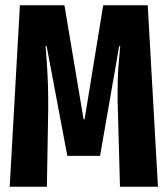

<svg xmlns="http://www.w3.org/2000/svg" viewBox="-20 -713 640 733"><path d="M154 -537Q156 -514 157.5 -491.5Q159 -469 160.5 -444.5Q162 -420 163 -393Q164 -366 164 -334V-292L159 0H17L56 -693H226L299 -258H303L374 -693H544L583 0H438L430 -295Q429 -312 429 -327V-356Q429 -383 429.5 -406Q430 -429 431.5 -450Q433 -471 435 -492Q437 -513 439 -537H435L362 -118H237L158 -537Z"/></svg>

Font: Qzxlaeiskcpccdgjqmyffctclhy
Style: Regular
Weight: 700
Monospace: yes
Designer: Carrois Corporate & Edenspiekermann
Foundry: Carrois Corporate GbR & Edenspiekermann AG
Version: Version 2.001